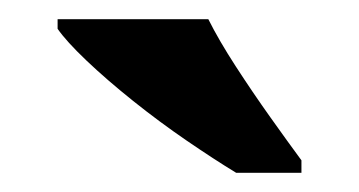

<svg xmlns="http://www.w3.org/2000/svg" viewBox="-20 -786 374 200"><path d="M226 -606Q203 -620 174.5 -639.5Q146 -659 118.5 -681Q91 -703 70 -723Q49 -743 40 -756V-766H197Q208 -744 225.5 -717Q243 -690 261.5 -664Q280 -638 294 -619V-606Z"/></svg>

Font: Noto Serif Hebrew
Style: Bold
Weight: 700
Version: Version 2.003